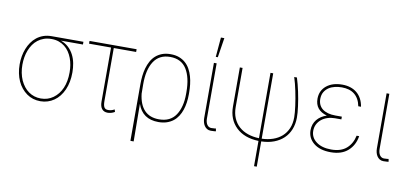

<svg xmlns="http://www.w3.org/2000/svg" viewBox="-85 -1051 3347 1574"><g transform="rotate(10 1588.5 -264.5)"><path d="M54 -259.2Q54 -292.3 59.8 -325.1Q65.7 -358 77.4 -388Q89.1 -418 107.1 -443.9Q125 -469.8 149.3 -489Q173.7 -508.2 204.4 -519Q235.1 -529.8 272.7 -529.8H536.9V-507.1H353.7Q392 -493.3 418.3 -468.4Q444.6 -443.5 460.9 -411.6Q477.3 -379.6 484.4 -342.7Q491.5 -305.8 491.5 -267.8V-265.6Q491.5 -183.9 463.8 -121.4Q449.9 -90.2 430.4 -65.5Q410.9 -40.8 386.4 -23.8Q361.9 -6.7 333.3 2.3Q304.7 11.4 272.7 11.4Q208.8 11.4 159.4 -23.4Q134.9 -40.8 115.2 -64.8Q95.5 -88.8 82 -118.6Q68.5 -148.4 61.3 -183.4Q54 -218.4 54 -257.8ZM76.7 -259.2V-257.8Q76.7 -187.9 101.9 -130.3Q114.7 -102.6 132.1 -80.4Q149.5 -58.2 171.2 -43Q192.8 -27.7 218.4 -19.5Q244 -11.4 272.7 -11.4Q331 -11.4 375 -43.3Q420.5 -76 444.6 -131.2Q468.8 -186.4 468.8 -262.8V-264.9Q468.8 -294.4 464 -323.9Q459.2 -353.3 449 -380.3Q438.9 -407.3 423.3 -430.4Q407.7 -453.5 386.2 -470.5Q364.7 -487.6 337.2 -497.3Q309.7 -507.1 275.6 -507.1Q241.5 -507.1 213.4 -497.3Q185.4 -487.6 163.2 -470.3Q141 -453.1 124.8 -429.7Q108.7 -406.2 97.8 -378.7Q87 -351.2 81.9 -320.7Q76.7 -290.1 76.7 -259.2Z M584.9 -545.5H976.9V-522.7H790.8V-82.4Q790.8 -62.9 793.3 -49.7Q795.8 -36.6 801.1 -28.6Q806.5 -20.6 814.6 -17.4Q822.8 -14.2 834.2 -14.2Q861.5 -14.2 885.3 -28.4L891.7 -8.5Q876.4 0.7 861 4.6Q845.5 8.5 832.7 8.5Q801.5 8.5 784.8 -12.1Q768.1 -32.7 768.1 -72.4V-522.7H584.9Z M1259.6 -554Q1300.1 -554 1330.8 -542.3Q1361.5 -530.5 1384.1 -510.3Q1406.6 -490.1 1421.7 -462.7Q1436.8 -435.4 1445.8 -403.8Q1454.9 -372.2 1458.8 -337.9Q1462.7 -303.6 1462.7 -269.9V-254.3Q1462.7 -220.5 1458.1 -187.5Q1453.5 -154.5 1443.5 -125Q1433.6 -95.5 1417.6 -70.5Q1401.6 -45.5 1378.6 -27.3Q1355.5 -9.2 1325.1 1.1Q1294.7 11.4 1256 11.4Q1122.2 11.4 1081.3 -109.4L1084.2 203.1H1057.2V-269.9Q1057.2 -303.6 1060.9 -337.9Q1064.6 -372.2 1073.7 -403.8Q1082.7 -435.4 1097.7 -462.7Q1112.6 -490.1 1135.1 -510.3Q1157.7 -530.5 1188.4 -542.3Q1219.1 -554 1259.6 -554ZM1079.9 -269.9 1080.6 -193.9Q1090.9 -104 1135.1 -57.7Q1179.3 -11.4 1256.7 -11.4Q1350.5 -11.4 1395.2 -78.1Q1440 -144.9 1440 -254.3V-269.9Q1440 -392.4 1396 -462Q1351.9 -531.2 1259.6 -531.2Q1168.3 -531.2 1123.6 -461.6Q1078.8 -392 1079.9 -269.9Z M1643.1 -545.5V-85.2Q1643.1 -69.6 1646.7 -56.8Q1650.2 -44 1656.6 -34.8Q1663 -25.6 1671.9 -20.6Q1680.8 -15.6 1691.4 -15.6Q1708.8 -15.6 1718.8 -16.9Q1728.7 -18.1 1729.8 -18.5L1734 4.3Q1732.6 4.6 1721.6 5.9Q1710.6 7.1 1691.4 7.1Q1672.9 7.1 1659.4 -1.2Q1646 -9.6 1637.3 -22.9Q1628.6 -36.2 1624.5 -52.7Q1620.4 -69.2 1620.4 -85.2V-545.5ZM1626.8 -596.6 1641 -759.9H1669.4L1643.8 -596.6Z M1836.3 -220.2V-545.5H1859V-220.2Q1859 -167.6 1876.4 -127.3Q1893.8 -87 1924.9 -59.5Q1956 -32 1998.6 -17.4Q2041.2 -2.8 2091.3 -1.4V-545.5H2114V-1.4Q2164.1 -2.8 2206.7 -17.4Q2249.3 -32 2280.4 -59.5Q2311.4 -87 2328.8 -127.3Q2346.2 -167.6 2346.2 -220.2Q2346.2 -237.2 2344.1 -261.5Q2342 -285.9 2338.2 -314.1Q2334.5 -342.3 2329.2 -373.2Q2323.9 -404.1 2317.5 -434.7Q2311.1 -465.2 2303.8 -493.6Q2296.5 -522 2288.7 -545.5H2311.4Q2319.2 -521.3 2326.5 -492.7Q2333.8 -464.1 2340.4 -433.9Q2346.9 -403.8 2352.1 -373.2Q2357.2 -342.7 2361 -314.6Q2364.7 -286.6 2366.7 -262.3Q2368.6 -237.9 2368.3 -220.2Q2367.9 -166.5 2350.1 -122.5Q2332.4 -78.5 2299.4 -47.1Q2266.3 -15.6 2219.5 2.1Q2172.6 19.9 2114 21.3V231.5H2091.3V21.3Q1972.3 17.4 1904.5 -47.6Q1836.3 -113.3 1836.3 -220.2Z M2496.1 -139.2Q2496.1 -165.5 2503.9 -187.9Q2511.7 -210.2 2526.3 -228Q2540.8 -245.7 2561.3 -259.1Q2581.7 -272.4 2606.9 -280.5Q2506.7 -308.9 2507.5 -404.8Q2508.2 -471.6 2557.5 -512.1Q2607.2 -552.6 2688.6 -552.6Q2725.1 -552.6 2755.9 -542.8Q2786.6 -533 2810 -513.8Q2833.5 -494.7 2848.9 -466.3Q2864.3 -437.9 2870.4 -400.6H2847.7Q2841.3 -433.9 2827.4 -458.3Q2813.6 -482.6 2793.3 -498.6Q2773.1 -514.6 2746.6 -522.2Q2720.2 -529.8 2688.6 -529.8Q2659.4 -529.8 2631.2 -523.3Q2603 -516.7 2580.8 -502Q2558.6 -487.2 2544.7 -464Q2530.9 -440.7 2530.2 -407.7Q2529.8 -380.7 2539.4 -359.4Q2549 -338.1 2567.6 -323.5Q2586.3 -308.9 2613.6 -301.1Q2641 -293.3 2675.8 -293.3H2729.8V-270.6H2675.8Q2643.5 -270.6 2614.9 -261.2Q2586.3 -251.8 2565 -234.6Q2543.7 -217.3 2531.2 -192.8Q2518.8 -168.3 2518.8 -137.8Q2519.2 -82.4 2565.7 -47.6Q2612.2 -12.8 2690 -12.8Q2771 -12.8 2816.8 -53.3Q2862.2 -93.4 2876.1 -160.5H2897.4Q2885.7 -84.5 2833.1 -37.3Q2780.5 9.9 2690 9.9Q2599.1 9.9 2547.2 -32.7Q2496.1 -74.9 2496.1 -139.2Z M3057.9 -85.2V-545.5H3080.6V-85.2Q3080.6 -69.6 3084.2 -56.8Q3087.7 -44 3094.1 -34.8Q3100.5 -25.6 3109.4 -20.6Q3118.3 -15.6 3128.9 -15.6Q3146.3 -15.6 3156.2 -16.9Q3166.2 -18.1 3167.3 -18.5L3171.5 4.3Q3170.1 4.6 3159.1 5.9Q3148.1 7.1 3128.9 7.1Q3110.4 7.1 3096.9 -1.2Q3083.5 -9.6 3074.8 -22.9Q3066.1 -36.2 3062 -52.7Q3057.9 -69.2 3057.9 -85.2Z"/></g></svg>

Font: Inter P Thin
Style: Regular
Weight: 100
Designer: Rasmus Andersson
Foundry: rsms
Version: Version 3.018;git-588b23468